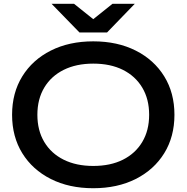

<svg xmlns="http://www.w3.org/2000/svg" viewBox="-20 -983 988 1017"><path d="M474 14Q346 14 249 -35Q152 -84 98 -171.5Q44 -259 44 -375Q44 -491 98 -578.5Q152 -666 249 -715Q346 -764 474 -764Q602 -764 699 -715Q796 -666 850 -578.5Q904 -491 904 -375Q904 -259 850 -171.5Q796 -84 699 -35Q602 14 474 14ZM474 -104Q565 -104 631 -137Q697 -170 733.5 -231Q770 -292 770 -375Q770 -458 733.5 -519Q697 -580 631 -613Q565 -646 474 -646Q384 -646 317.5 -613Q251 -580 214.5 -519Q178 -458 178 -375Q178 -292 214.5 -231Q251 -170 317.5 -137Q384 -104 474 -104ZM547 -811H401L253 -963H372L502 -859H446L576 -963H694Z"/></svg>

Font: Unbounded
Style: Regular
Weight: 400
Designer: Luke Prowse, Jean-Baptiste Morizot, Fátima Lázaro, Florian Runge
Foundry: NaN
Version: Version 1.701;gftools[0.9.28.dev5+ged2979d]